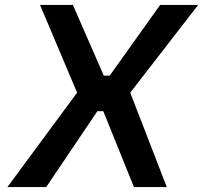

<svg xmlns="http://www.w3.org/2000/svg" viewBox="-20 -757 822 777"><path d="M10 0 292 -382 142 -737H275L400 -451H424L628 -737H782L507 -382L655 0H522L398 -307H374L167 0Z"/></svg>

Font: Tomorrow Medium
Style: Italic
Weight: 500
Italic angle: -10°
Designer: Tony de Marco, Monica Rizzolli
Foundry: Just in Type
Version: Version 2.002